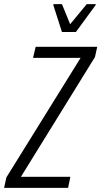

<svg xmlns="http://www.w3.org/2000/svg" viewBox="-50 -916 494 936"><path d="M-30 0 -19 -51 343 -634H111L124 -688H424L413 -638L52 -54H293L282 0ZM252 -760 210 -891 211 -896H252L292 -798L373 -896H417L416 -891L320 -760Z"/></svg>

Font: Saira Condensed Light
Style: Italic
Weight: 300
Width: 3
Italic angle: -12°
Designer: Hector Gatti with collaboration of the Omnibus-Type team
Foundry: Omnibus-Type
Version: Version 1.101